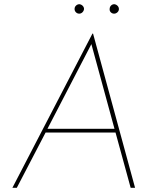

<svg xmlns="http://www.w3.org/2000/svg" viewBox="-20 -894 749 914"><path d="M530 -263H197L60 0H39L420 -734H423L623 0H602ZM525 -281 415 -684 206 -281ZM335 -851Q335 -861 342 -867.5Q349 -874 358 -874Q367 -873 373.5 -866.5Q380 -860 380 -851Q379 -842 372.5 -835.5Q366 -829 357 -829Q348 -829 341.5 -835.5Q335 -842 335 -851ZM502 -851Q502 -861 508.5 -867.5Q515 -874 524 -874Q533 -873 539.5 -866.5Q546 -860 546 -851Q546 -842 539 -835.5Q532 -829 523 -829Q514 -829 507.5 -835.5Q501 -842 502 -851Z"/></svg>

Font: Josefin Sans Thin
Style: Italic
Weight: 200
Italic angle: -7°
Designer: Santiago Orozco
Foundry: Typemade
Version: Version 2.000